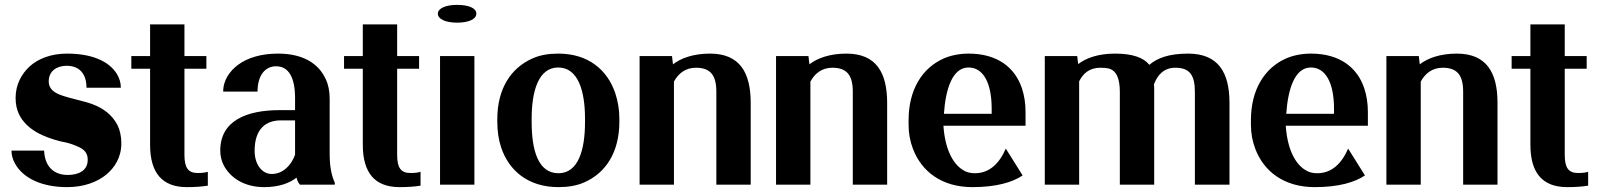

<svg xmlns="http://www.w3.org/2000/svg" viewBox="-20 -758 6556 788"><path d="M27 -140C27 -122 32 -104 42 -86C75 -27 151 10 255 10C323 10 378 -10 417 -42C450 -70 478 -111 478 -170C478 -199 472 -225 462 -245C440 -287 404 -314 358 -331C322 -344 268 -354 232 -367C207 -376 180 -390 180 -424C180 -466 212 -488 254 -488C304 -488 335 -457 335 -398H476C476 -419 470 -437 460 -454C427 -508 355 -538 255 -538C189 -538 136 -517 100 -484C70 -455 44 -413 44 -356C44 -330 49 -308 58 -289C89 -226 158 -195 232 -177C254 -173 272 -168 286 -162C314 -151 340 -140 340 -102C340 -58 303 -40 258 -40C203 -40 164 -72 161 -140Z M519 -476H596V-164C596 -49 645 10 747 10C781 10 807 8 833 4V-53C821 -49 807 -48 791 -48C752 -48 737 -70 737 -122V-476H827V-528H737V-658H596V-528H519Z M884 -140C884 -118 889 -98 898 -80C925 -28 983 10 1064 10C1126 10 1169 -7 1197 -29C1200 -17 1204 -8 1211 0H1354V-8C1339 -41 1333 -79 1333 -128V-352C1333 -383 1328 -410 1317 -433C1286 -501 1219 -538 1121 -538C1052 -538 996 -521 957 -492C925 -468 896 -431 896 -382H1037C1037 -450 1069 -486 1113 -486C1166 -486 1191 -438 1191 -355V-306H1128C994 -306 884 -264 884 -140ZM1025 -139C1025 -230 1072 -264 1133 -264H1191V-123C1175 -78 1140 -44 1095 -44C1056 -44 1025 -82 1025 -139Z M1392 -476H1469V-164C1469 -49 1518 10 1620 10C1654 10 1680 8 1706 4V-53C1694 -49 1680 -48 1664 -48C1625 -48 1610 -70 1610 -122V-476H1700V-528H1610V-658H1469V-528H1392Z M1777 -702C1777 -679 1810 -665 1856 -665C1903 -665 1935 -679 1935 -702C1935 -725 1903 -738 1856 -738C1810 -738 1777 -724 1777 -702ZM1786 0H1927V-528H1786Z M2021 -259C2021 -220 2026 -185 2037 -152C2069 -58 2147 10 2272 10C2312 10 2348 4 2379 -10C2467 -49 2522 -134 2522 -259V-269C2522 -308 2516 -343 2505 -376C2473 -470 2396 -538 2271 -538C2231 -538 2196 -532 2165 -518C2077 -479 2021 -394 2021 -269ZM2162 -257V-271C2162 -382 2189 -481 2271 -481C2353 -481 2381 -384 2381 -271V-257C2381 -144 2354 -47 2272 -47C2188 -47 2162 -143 2162 -257Z M2605 0H2746V-423C2763 -455 2792 -480 2836 -480C2895 -480 2920 -450 2920 -382V0H3061V-336C3061 -460 3016 -538 2894 -538C2825 -538 2774 -519 2742 -494L2738 -528H2605Z M3165 0H3306V-423C3323 -455 3352 -480 3396 -480C3455 -480 3480 -450 3480 -382V0H3621V-336C3621 -460 3576 -538 3454 -538C3385 -538 3334 -519 3302 -494L3298 -528H3165Z M3709 -246C3709 -211 3715 -178 3727 -147C3762 -55 3844 10 3971 10C4069 10 4136 -10 4177 -38L4108 -148C4081 -86 4040 -47 3981 -47C3962 -47 3946 -51 3931 -61C3888 -88 3858 -151 3852 -242H4189V-298C4189 -334 4184 -366 4174 -396C4146 -480 4074 -538 3956 -538C3918 -538 3883 -531 3853 -518C3765 -479 3709 -390 3709 -265ZM3854 -291C3861 -393 3889 -481 3955 -481C4016 -481 4050 -417 4050 -312V-291Z M4268 0H4409V-424C4425 -457 4452 -480 4496 -480C4509 -480 4520 -479 4530 -477C4565 -468 4576 -430 4576 -380V0H4717V-399C4717 -401 4716 -410 4716 -412C4731 -451 4757 -480 4804 -480C4863 -480 4884 -449 4884 -381V0H5026V-336C5026 -462 4979 -538 4856 -538C4778 -538 4730 -520 4697 -492C4673 -522 4627 -538 4557 -538C4487 -538 4438 -520 4405 -495L4401 -528H4268Z M5114 -246C5114 -211 5120 -178 5132 -147C5167 -55 5249 10 5376 10C5474 10 5541 -10 5582 -38L5513 -148C5486 -86 5445 -47 5386 -47C5367 -47 5351 -51 5336 -61C5293 -88 5263 -151 5257 -242H5594V-298C5594 -334 5589 -366 5579 -396C5551 -480 5479 -538 5361 -538C5323 -538 5288 -531 5258 -518C5170 -479 5114 -390 5114 -265ZM5259 -291C5266 -393 5294 -481 5360 -481C5421 -481 5455 -417 5455 -312V-291Z M5670 0H5811V-423C5828 -455 5857 -480 5901 -480C5960 -480 5985 -450 5985 -382V0H6126V-336C6126 -460 6081 -538 5959 -538C5890 -538 5839 -519 5807 -494L5803 -528H5670Z M6184 -476H6261V-164C6261 -49 6310 10 6412 10C6446 10 6472 8 6498 4V-53C6486 -49 6472 -48 6456 -48C6417 -48 6402 -70 6402 -122V-476H6492V-528H6402V-658H6261V-528H6184Z"/></svg>

Font: Aerodynamic
Style: Regular
Weight: 500
Designer: Google
Version: Version 2.000980; 2014